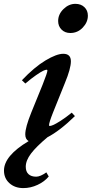

<svg xmlns="http://www.w3.org/2000/svg" viewBox="-75 -712 467 978"><path d="M283.2 -543.9Q255.9 -543.9 238.5 -561.3Q221.2 -578.6 221.2 -605Q221.2 -639.2 248.3 -665.8Q275.4 -692.4 309.1 -692.4Q337.4 -692.4 355 -675.5Q372.6 -658.7 372.6 -632.3Q372.6 -598.6 346.4 -571.3Q320.3 -543.9 283.2 -543.9ZM43.5 246.1Q1 246.1 -26.9 221.2Q-54.7 196.3 -54.7 156.7Q-54.7 81.5 70.8 6.8Q53.7 -2.9 53.7 -27.8Q53.7 -63 84.5 -139.2L142.1 -280.8Q166.5 -342.3 166.5 -352.5Q166.5 -356.9 162.6 -356.9Q156.7 -356.9 144.8 -351.3Q132.8 -345.7 108.4 -328.9Q84 -312 54.2 -286.6L36.6 -303.2Q100.1 -370.1 156.7 -404.1Q213.4 -438 247.1 -438Q286.1 -438 286.1 -399.9Q286.1 -362.8 255.9 -290L195.8 -140.6Q174.8 -87.9 174.8 -74.2Q174.8 -70.3 178.2 -70.3Q184.1 -70.3 196.3 -75.4Q208.5 -80.6 233.9 -96.7Q259.3 -112.8 290.5 -138.2L306.6 -120.6Q229 -44.9 165.5 -12.2H166Q109.9 34.7 83 70.1Q56.2 105.5 56.2 137.2Q56.2 162.1 70.1 175Q84 188 109.4 188Q130.4 188 161.1 166L173.3 187Q151.4 213.4 116.2 229.7Q81.1 246.1 43.5 246.1Z"/></svg>

Font: Elstob 14pt
Style: Bold Italic
Weight: 700
Italic angle: -20°
Designer: Peter S. Baker
Version: Version 1.015